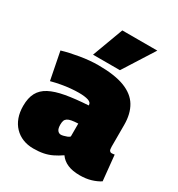

<svg xmlns="http://www.w3.org/2000/svg" viewBox="-187 -912 970 1045"><g transform="rotate(30 298.0 -389.5)"><path d="M14 -164Q14 -214 31.5 -246.5Q49 -279 86 -298.5Q123 -318 181.5 -328.5Q240 -339 322 -344V-346Q322 -363 300.5 -370Q279 -377 241 -377Q219 -377 191 -374.5Q163 -372 133 -366.5Q103 -361 73 -353L39 -526Q86 -540 146 -550Q206 -560 258 -560Q362 -560 424 -536Q486 -512 514 -465Q542 -418 542 -349V-212Q542 -193 547 -187Q552 -181 558 -181Q563 -181 568.5 -181.5Q574 -182 578 -183L594 -24Q571 -9 539.5 0.5Q508 10 469 10Q423 10 392 -3.5Q361 -17 343 -43Q317 -25 292 -13Q267 -1 239.5 4.5Q212 10 177 10Q141 10 111 -2Q81 -14 59 -37Q37 -60 25.5 -92Q14 -124 14 -164ZM240 -177Q240 -152 248.5 -141Q257 -130 270 -130Q276 -130 286 -132.5Q296 -135 306.5 -139Q317 -143 322 -149V-230Q297 -229 281 -226Q265 -223 256 -217Q247 -211 243.5 -201.5Q240 -192 240 -177ZM204 -595 276 -789H496L373 -595Z"/></g></svg>

Font: Georama Black
Style: Regular
Weight: 900
Designer: Jean-Baptiste Levee
Foundry: Production Type
Version: Version 1.001